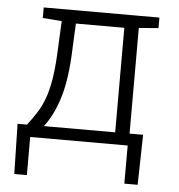

<svg xmlns="http://www.w3.org/2000/svg" viewBox="-50 -576 725 779"><g transform="rotate(5 312.0 -186.0)"><path d="M36.6 155.3 32.2 -48.8H70.3Q91.8 -76.2 108.4 -102.3Q125 -128.4 137 -160.2Q148.9 -191.9 156.5 -234.9Q164.1 -277.8 167.5 -337.9L174.3 -479.5L96.7 -485.4V-528.3H488.3H567.9V-485.4L488.3 -479V-48.8H543.5L539.1 155.3H484.9V0H87.9V155.3ZM139.2 -48.8H429.7V-474.6H232.4L226.1 -337.9Q220.2 -233.9 197.5 -164.1Q174.8 -94.2 139.2 -48.8Z"/></g></svg>

Font: Roboto Slab LO Light
Style: Regular
Weight: 300
Designer: Google
Version: Version 2.000